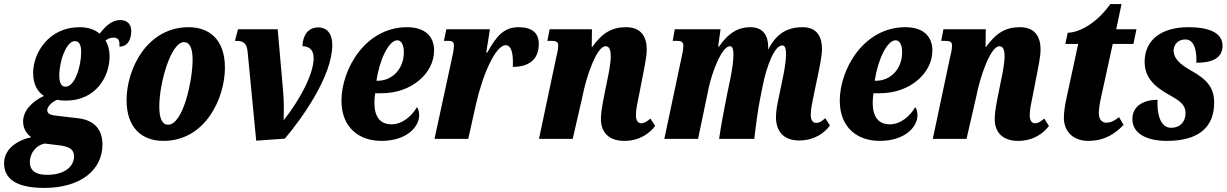

<svg xmlns="http://www.w3.org/2000/svg" viewBox="-89 -679 6003 939"><path d="M128 240C303 240 412 154 412 28C412 -52 366 -93 290 -101L188 -113C162 -116 142 -120 142 -141C142 -155 162 -180 191 -191C204 -188 215 -187 233 -187C380 -187 447 -304 447 -404C447 -432 440 -460 427 -481C441 -490 450 -495 466 -495C490 -495 497 -482 495 -451C541 -451 553 -495 553 -528C553 -557 536 -581 499 -581C458 -581 427 -551 398 -514C374 -536 338 -546 300 -546C149 -546 73 -419 73 -323C73 -270 92 -231 126 -210C66 -182 24 -136 24 -85C24 -47 44 -22 64 -8C-3 6 -69 49 -69 119C-69 191 -17 240 128 240ZM232 -255C212 -255 201 -271 201 -310C201 -382 236 -478 277 -478C297 -478 308 -461 308 -425C308 -352 276 -255 232 -255ZM142 176C73 176 57 146 57 113C57 69 89 31 129 23L195 31C253 37 273 53 273 86C273 133 230 176 142 176Z M710 10C917 10 1011 -201 1011 -348C1011 -488 932 -546 834 -546C630 -546 530 -342 530 -189C530 -56 603 10 710 10ZM733 -69C706 -69 690 -96 690 -158C690 -271 746 -473 811 -473C837 -473 853 -447 853 -386C853 -287 807 -69 733 -69Z M1122 -426 1164 9 1304 -1C1383 -94 1536 -304 1536 -459C1536 -519 1506 -545 1468 -545C1417 -545 1392 -506 1390 -453C1420 -453 1445 -438 1445 -395C1445 -315 1375 -188 1300 -93H1298C1299 -126 1301 -173 1295 -240L1269 -536H1075L1060 -479H1069C1100 -479 1118 -468 1122 -426Z M1776 10C1902 10 1961 -60 1961 -115C1961 -132 1957 -147 1950 -155C1926 -113 1880 -71 1826 -71C1769 -71 1742 -109 1742 -177C1742 -197 1744 -211 1746 -223H1778C1924 -223 2034 -321 2034 -432C2034 -504 1986 -546 1902 -546C1696 -546 1581 -338 1581 -187C1581 -53 1669 10 1776 10ZM1758 -284H1752C1765 -378 1810 -482 1854 -482C1874 -482 1886 -459 1886 -424C1886 -340 1828 -284 1758 -284Z M2120 -388 2036 0H2201L2239 -170C2273 -320 2336 -458 2384 -458C2412 -458 2422 -418 2419 -352C2498 -352 2546 -388 2546 -464C2546 -518 2513 -546 2447 -546C2380 -546 2341 -508 2294 -422H2289L2307 -536H2094L2082 -479H2107C2123 -479 2131 -472 2131 -459C2131 -436 2125 -410 2120 -388Z M2964 10C3039 10 3088 -27 3115 -63L3092 -99C3074 -84 3061 -76 3047 -76C3031 -76 3021 -90 3021 -116C3021 -143 3028 -174 3036 -213L3055 -310C3062 -348 3074 -401 3074 -437C3074 -495 3050 -546 2973 -546C2902 -546 2856 -517 2807 -449H2805L2806 -536H2599L2588 -479H2610C2634 -479 2641 -472 2641 -456C2641 -436 2635 -414 2631 -397L2547 0H2712L2760 -209C2777 -299 2828 -453 2873 -453C2894 -453 2898 -427 2898 -404C2898 -370 2887 -314 2881 -287L2865 -207C2856 -162 2851 -133 2850 -103C2847 -33 2888 10 2964 10Z M3819 8C3894 8 3943 -29 3970 -65L3947 -101C3930 -86 3919 -78 3902 -78C3886 -78 3876 -92 3876 -118C3876 -144 3883 -175 3891 -215L3911 -311C3919 -349 3931 -404 3931 -441C3931 -495 3909 -546 3837 -546C3764 -546 3709 -517 3669 -438H3667C3668 -442 3668 -446 3668 -449C3668 -498 3648 -546 3581 -546C3526 -546 3477 -523 3427 -451H3423L3435 -536H3211L3201 -479H3223C3245 -479 3253 -473 3253 -454C3253 -434 3247 -414 3244 -397L3160 0H3325L3377 -249C3392 -321 3440 -453 3481 -453C3495 -453 3498 -433 3498 -416C3498 -384 3493 -342 3482 -290L3468 -223C3454 -154 3436 -60 3428 0H3600C3607 -62 3619 -151 3628 -194L3642 -264C3660 -353 3698 -457 3737 -457C3753 -457 3755 -434 3755 -415C3755 -374 3745 -324 3738 -291L3721 -209C3711 -163 3706 -133 3706 -105C3706 -47 3735 8 3819 8Z M4213 10C4339 10 4398 -60 4398 -115C4398 -132 4394 -147 4387 -155C4363 -113 4317 -71 4263 -71C4206 -71 4179 -109 4179 -177C4179 -197 4181 -211 4183 -223H4215C4361 -223 4471 -321 4471 -432C4471 -504 4423 -546 4339 -546C4133 -546 4018 -338 4018 -187C4018 -53 4106 10 4213 10ZM4195 -284H4189C4202 -378 4247 -482 4291 -482C4311 -482 4323 -459 4323 -424C4323 -340 4265 -284 4195 -284Z M4890 10C4965 10 5014 -27 5041 -63L5018 -99C5000 -84 4987 -76 4973 -76C4957 -76 4947 -90 4947 -116C4947 -143 4954 -174 4962 -213L4981 -310C4988 -348 5000 -401 5000 -437C5000 -495 4976 -546 4899 -546C4828 -546 4782 -517 4733 -449H4731L4732 -536H4525L4514 -479H4536C4560 -479 4567 -472 4567 -456C4567 -436 4561 -414 4557 -397L4473 0H4638L4686 -209C4703 -299 4754 -453 4799 -453C4820 -453 4824 -427 4824 -404C4824 -370 4813 -314 4807 -287L4791 -207C4782 -162 4777 -133 4776 -103C4773 -33 4814 10 4890 10Z M5232 10C5315 10 5365 -26 5406 -68L5384 -106C5365 -91 5344 -79 5322 -79C5301 -79 5285 -95 5285 -124C5285 -144 5288 -166 5295 -199L5353 -464H5454L5469 -536H5370L5396 -659H5341C5268 -556 5180 -519 5133 -519L5121 -464H5184L5125 -191C5119 -164 5114 -127 5114 -103C5114 -28 5169 10 5232 10Z M5617 10C5776 10 5849 -59 5849 -177C5849 -244 5821 -287 5736 -334C5682 -364 5648 -395 5651 -437C5654 -463 5673 -486 5708 -486C5755 -486 5764 -425 5762 -372C5841 -372 5890 -396 5890 -455C5890 -504 5850 -546 5723 -546C5590 -546 5509 -483 5509 -377C5509 -304 5551 -258 5629 -215C5681 -186 5709 -167 5709 -126C5709 -82 5681 -54 5639 -54C5586 -54 5569 -119 5572 -191C5507 -191 5449 -163 5449 -96C5449 -29 5515 10 5617 10Z"/></svg>

Font: Noto Serif ExtraCondensed Black
Style: Italic
Weight: 900
Width: 2
Italic angle: -12°
Designer: Monotype Design Team
Foundry: Monotype Imaging Inc.
Version: Version 2.014